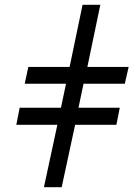

<svg xmlns="http://www.w3.org/2000/svg" viewBox="-20 -780 556 800"><path d="M163 0 219 -260H48L62 -331H234L255 -431H83L98 -501H270L324 -760H398L344 -501H516L500 -431H328L307 -331H479L465 -260H293L237 0Z"/></svg>

Font: Noto Serif SemiCondensed Medium
Style: Italic
Weight: 500
Width: 4
Italic angle: -12°
Designer: Monotype Design Team
Foundry: Monotype Imaging Inc.
Version: Version 2.013